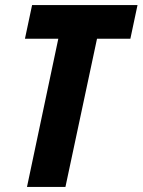

<svg xmlns="http://www.w3.org/2000/svg" viewBox="-20 -734 560 754"><path d="M86 0 209 -582H78L106 -714H520L492 -582H361L237 0Z"/></svg>

Font: Noto Sans Condensed ExtraBold
Style: Italic
Weight: 800
Width: 3
Italic angle: -12°
Designer: Monotype Design Team
Foundry: Monotype Imaging Inc.
Version: Version 2.013; ttfautohint (v1.8.4.7-5d5b)